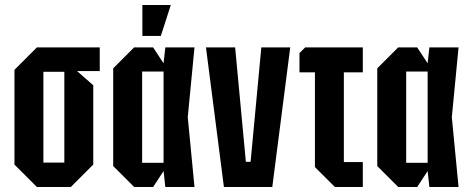

<svg xmlns="http://www.w3.org/2000/svg" viewBox="-20 -750 1888 770"><path d="M38 -90V-470L128 -560H380V-465H289L354 -408V-90L264 0H128ZM154 -98H238V-462H154Z M518 0 434 -84V-476L518 -560H594L636 -496L643 -560H760L733 -280L760 0H643L636 -64L594 0ZM550 -97H636V-463H550ZM551 -606V-730H665L625 -606Z M878 0 806 -560H923L966 -101H985L1028 -560H1144L1072 0Z M1243 -80V-460H1181V-537L1204 -560H1435V-460H1359V-100H1435V0H1323Z M1577 0 1493 -84V-476L1577 -560H1653L1695 -496L1702 -560H1819L1792 -280L1819 0H1702L1695 -64L1653 0ZM1609 -97H1695V-463H1609Z"/></svg>

Font: Tektur Condensed Medium
Style: Regular
Weight: 500
Width: 3
Designer: Adam Jagosz
Foundry: Adam Jagosz
Version: Version 1.005;gftools[0.9.30]